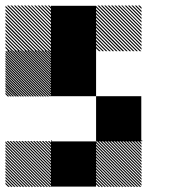

<svg xmlns="http://www.w3.org/2000/svg" viewBox="-21 -688 708 708"><path d="M500.8 -165.8 499.2 -167.5H500.8ZM500.8 -155 488.3 -167.5H494.2L500.8 -160.8ZM500.8 -144.2 477.5 -167.5H483.3L500.8 -150ZM500.8 -133.3 466.7 -167.5H472.5L500.8 -139.2ZM500.8 -122.5 455.8 -167.5H461.7L500.8 -128.3ZM500.8 -111.7 445 -167.5H450.8L500.8 -117.5ZM500.8 -100.8 434.2 -167.5H440L500.8 -106.7ZM500.8 -90 423.3 -167.5H429.2L500.8 -95.8ZM500.8 -79.2 412.5 -167.5H418.3L500.8 -85ZM500.8 -68.3 401.7 -167.5H407.5L500.8 -74.2ZM500.8 -57.5 390.8 -167.5H396.7L500.8 -63.3ZM500.8 -46.7 380 -167.5H385.8L500.8 -52.5ZM500.8 -35.8 369.2 -167.5H375L500.8 -41.7ZM500.8 -25 358.3 -167.5H364.2L500.8 -30.8ZM500.8 -14.2 347.5 -167.5H353.3L500.8 -20ZM500.8 -3.3 336.7 -167.5H342.5L500.8 -9.2ZM494.2 0.8 332.5 -160.8V-166.7L500 0.8ZM483.3 0.8 332.5 -150V-155.8L489.2 0.8ZM472.5 0.8 332.5 -139.2V-145L478.3 0.8ZM461.7 0.8 332.5 -128.3V-134.2L467.5 0.8ZM450.8 0.8 332.5 -117.5V-123.3L456.7 0.8ZM440 0.8 332.5 -106.7V-112.5L445.8 0.8ZM429.2 0.8 332.5 -95.8V-101.7L435 0.8ZM418.3 0.8 332.5 -85V-90.8L424.2 0.8ZM407.5 0.8 332.5 -74.2V-80L413.3 0.8ZM396.7 0.8 332.5 -63.3V-69.2L402.5 0.8ZM385.8 0.8 332.5 -52.5V-58.3L391.7 0.8ZM375 0.8 332.5 -41.7V-47.5L380.8 0.8ZM364.2 0.8 332.5 -30.8V-36.7L370 0.8ZM353.3 0.8 332.5 -20V-25.8L359.2 0.8ZM342.5 0.8 332.5 -9.2V-15L348.3 0.8ZM500.8 -167.5H505L500.8 -171.7ZM167.5 -165.8 165.8 -167.5H167.5ZM167.5 -155 155 -167.5H160.8L167.5 -160.8ZM167.5 -144.2 144.2 -167.5H150L167.5 -150ZM167.5 -133.3 133.3 -167.5H139.2L167.5 -139.2ZM167.5 -122.5 122.5 -167.5H128.3L167.5 -128.3ZM167.5 -111.7 111.7 -167.5H117.5L167.5 -117.5ZM167.5 -100.8 100.8 -167.5H106.7L167.5 -106.7ZM167.5 -90 90 -167.5H95.8L167.5 -95.8ZM167.5 -79.2 79.2 -167.5H85L167.5 -85ZM167.5 -68.3 68.3 -167.5H74.2L167.5 -74.2ZM167.5 -57.5 57.5 -167.5H63.3L167.5 -63.3ZM167.5 -46.7 46.7 -167.5H52.5L167.5 -52.5ZM167.5 -35.8 35.8 -167.5H41.7L167.5 -41.7ZM167.5 -25 25 -167.5H30.8L167.5 -30.8ZM167.5 -14.2 14.2 -167.5H20L167.5 -20ZM167.5 -3.3 3.3 -167.5H9.2L167.5 -9.2ZM160.8 0.8 -0.8 -160.8V-166.7L166.7 0.8ZM150 0.8 -0.8 -150V-155.8L155.8 0.8ZM139.2 0.8 -0.8 -139.2V-145L145 0.8ZM128.3 0.8 -0.8 -128.3V-134.2L134.2 0.8ZM117.5 0.8 -0.8 -117.5V-123.3L123.3 0.8ZM106.7 0.8 -0.8 -106.7V-112.5L112.5 0.8ZM95.8 0.8 -0.8 -95.8V-101.7L101.7 0.8ZM85 0.8 -0.8 -85V-90.8L90.8 0.8ZM74.2 0.8 -0.8 -74.2V-80L80 0.8ZM63.3 0.8 -0.8 -63.3V-69.2L69.2 0.8ZM52.5 0.8 -0.8 -52.5V-58.3L58.3 0.8ZM41.7 0.8 -0.8 -41.7V-47.5L47.5 0.8ZM30.8 0.8 -0.8 -30.8V-36.7L36.7 0.8ZM20 0.8 -0.8 -20V-25.8L25.8 0.8ZM9.2 0.8 -0.8 -9.2V-15L15 0.8ZM167.5 -167.5H171.7L167.5 -171.7ZM167.5 -493.3 160 -500.8H165.8L167.5 -499.2ZM167.5 -484.2 150.8 -500.8H156.7L167.5 -490ZM167.5 -475 141.7 -500.8H147.5L167.5 -480.8ZM167.5 -465.8 132.5 -500.8H138.3L167.5 -471.7ZM167.5 -456.7 123.3 -500.8H129.2L167.5 -462.5ZM167.5 -447.5 114.2 -500.8H120L167.5 -453.3ZM167.5 -438.3 105 -500.8H110.8L167.5 -444.2ZM167.5 -429.2 95.8 -500.8H101.7L167.5 -435ZM167.5 -420 86.7 -500.8H92.5L167.5 -425.8ZM167.5 -410.8 77.5 -500.8H83.3L167.5 -416.7ZM167.5 -401.7 68.3 -500.8H74.2L167.5 -407.5ZM167.5 -392.5 59.2 -500.8H65L167.5 -398.3ZM167.5 -383.3 50 -500.8H55.8L167.5 -389.2ZM167.5 -374.2 40.8 -500.8H46.7L167.5 -380ZM167.5 -365 31.7 -500.8H37.5L167.5 -370.8ZM167.5 -355.8 22.5 -500.8H28.3L167.5 -361.7ZM167.5 -346.7 13.3 -500.8H19.2L167.5 -352.5ZM167.5 -337.5 4.2 -500.8H10L167.5 -343.3ZM163.3 -332.5 -0.8 -496.7 0.8 -500.8 167.5 -334.2ZM154.2 -332.5 -0.8 -487.5V-493.3L160 -332.5ZM145 -332.5 -0.8 -478.3V-484.2L150.8 -332.5ZM135.8 -332.5 -0.8 -469.2V-475L141.7 -332.5ZM126.7 -332.5 -0.8 -460V-465.8L132.5 -332.5ZM117.5 -332.5 -0.8 -450.8V-456.7L123.3 -332.5ZM108.3 -332.5 -0.8 -441.7V-447.5L114.2 -332.5ZM99.2 -332.5 -0.8 -432.5V-438.3L105 -332.5ZM90 -332.5 -0.8 -423.3V-429.2L95.8 -332.5ZM80.8 -332.5 -0.8 -414.2V-420L86.7 -332.5ZM71.7 -332.5 -0.8 -405V-410.8L77.5 -332.5ZM62.5 -332.5 -0.8 -395.8V-401.7L68.3 -332.5ZM53.3 -332.5 -0.8 -386.7V-392.5L59.2 -332.5ZM43.3 -332.5 -0.8 -376.7V-383.3L50 -332.5ZM35 -332.5 -0.8 -368.3V-374.2L40.8 -332.5ZM25.8 -332.5 -0.8 -359.2V-365L31.7 -332.5ZM16.7 -332.5 -0.8 -350V-355.8L22.5 -332.5ZM7.5 -332.5 -0.8 -340.8V-346.7L13.3 -332.5ZM500.8 -655 488.3 -667.5H494.2L500.8 -660.8ZM500.8 -642.5 475.8 -667.5H481.7L500.8 -648.3ZM500.8 -630 463.3 -667.5H469.2L500.8 -635.8ZM500.8 -617.5 450.8 -667.5H456.7L500.8 -623.3ZM500.8 -605 438.3 -667.5H444.2L500.8 -610.8ZM500.8 -592.5 425.8 -667.5H430.8L500.8 -597.5ZM500.8 -580 413.3 -667.5H419.2L500.8 -585.8ZM500.8 -567.5 400.8 -667.5H406.7L500.8 -573.3ZM500.8 -555 388.3 -667.5H394.2L500.8 -560.8ZM500.8 -542.5 375.8 -667.5H381.7L500.8 -548.3ZM500.8 -530 363.3 -667.5H369.2L500.8 -535.8ZM500.8 -517.5 350.8 -667.5H356.7L500.8 -523.3ZM500.8 -505 338.3 -667.5H344.2L500.8 -510.8ZM494.2 -499.2 332.5 -660.8V-666.7L500 -499.2ZM481.7 -499.2 332.5 -648.3V-654.2L487.5 -499.2ZM469.2 -499.2 332.5 -635.8V-641.7L475 -499.2ZM456.7 -499.2 332.5 -623.3V-629.2L462.5 -499.2ZM444.2 -499.2 332.5 -610.8V-616.7L450 -499.2ZM430.8 -499.2 332.5 -597.5V-604.2L437.5 -499.2ZM419.2 -499.2 332.5 -585.8V-591.7L425 -499.2ZM406.7 -499.2 332.5 -573.3V-579.2L412.5 -499.2ZM394.2 -499.2 332.5 -560.8V-566.7L400 -499.2ZM381.7 -499.2 332.5 -548.3V-554.2L387.5 -499.2ZM369.2 -499.2 332.5 -535.8V-541.7L375 -499.2ZM356.7 -499.2 332.5 -523.3V-529.2L362.5 -499.2ZM344.2 -499.2 332.5 -510.8V-516.7L350 -499.2ZM167.5 -655 155 -667.5H160.8L167.5 -660.8ZM167.5 -642.5 142.5 -667.5H148.3L167.5 -648.3ZM167.5 -630 130 -667.5H135.8L167.5 -635.8ZM167.5 -617.5 117.5 -667.5H123.3L167.5 -623.3ZM167.5 -605 105 -667.5H110.8L167.5 -610.8ZM167.5 -592.5 92.5 -667.5H97.5L167.5 -597.5ZM167.5 -580 80 -667.5H85.8L167.5 -585.8ZM167.5 -567.5 67.5 -667.5H73.3L167.5 -573.3ZM167.5 -555 55 -667.5H60.8L167.5 -560.8ZM167.5 -542.5 42.5 -667.5H48.3L167.5 -548.3ZM167.5 -530 30 -667.5H35.8L167.5 -535.8ZM167.5 -517.5 17.5 -667.5H23.3L167.5 -523.3ZM167.5 -505 5 -667.5H10.8L167.5 -510.8ZM160.8 -499.2 -0.8 -660.8V-666.7L166.7 -499.2ZM148.3 -499.2 -0.8 -648.3V-654.2L154.2 -499.2ZM135.8 -499.2 -0.8 -635.8V-641.7L141.7 -499.2ZM123.3 -499.2 -0.8 -623.3V-629.2L129.2 -499.2ZM110.8 -499.2 -0.8 -610.8V-616.7L116.7 -499.2ZM97.5 -499.2 -0.8 -597.5V-604.2L104.2 -499.2ZM85.8 -499.2 -0.8 -585.8V-591.7L91.7 -499.2ZM73.3 -499.2 -0.8 -573.3V-579.2L79.2 -499.2ZM60.8 -499.2 -0.8 -560.8V-566.7L66.7 -499.2ZM48.3 -499.2 -0.8 -548.3V-554.2L54.2 -499.2ZM35.8 -499.2 -0.8 -535.8V-541.7L41.7 -499.2ZM23.3 -499.2 -0.8 -523.3V-529.2L29.2 -499.2ZM10.8 -499.2 -0.8 -510.8V-516.7L16.7 -499.2ZM166.7 -166.7H333.3V0H166.7ZM333.3 -333.3H500V-166.7H333.3ZM166.7 -500H333.3V-333.3H166.7ZM166.7 -666.7H333.3V-333.3H166.7Z"/></svg>

Font: 0xA000-Pixelated
Style: Pixelated
Weight: 400
Version: Version 0.1